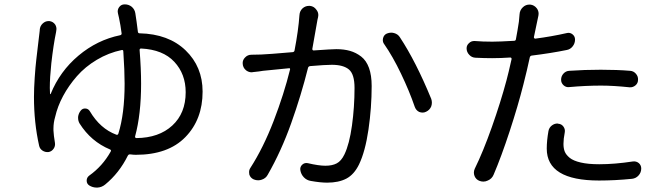

<svg xmlns="http://www.w3.org/2000/svg" viewBox="-20 -809 3040 875"><path d="M595.7 -187.5Q594.7 -184.6 596.7 -182.1Q598.6 -179.7 601.6 -179.7Q704.1 -180.7 765.1 -236.8Q826.2 -293 826.2 -388.7Q826.2 -471.7 774.4 -527.3Q722.7 -583 623 -587.9Q616.2 -587.9 616.2 -581.1Q623 -496.1 623 -427.7Q623 -288.1 595.7 -187.5ZM517.6 -748Q513.7 -763.7 522.9 -776.4Q532.2 -789.1 547.9 -789.1Q547.9 -789.1 548.8 -789.1Q566.4 -789.1 580.1 -778.3Q593.8 -766.6 596.7 -749Q602.5 -712.9 608.4 -664.1Q609.4 -657.2 616.2 -657.2Q748 -654.3 825.7 -579.6Q903.3 -504.9 903.3 -391.6Q903.3 -264.6 824.7 -184.1Q746.1 -103.5 598.6 -103.5Q588.9 -103.5 573.2 -105.5Q566.4 -106.4 562.5 -99.6Q523.4 -20.5 459 32.2Q443.4 44.9 423.8 45.9Q422.9 45.9 420.9 45.9Q402.3 45.9 386.7 36.1Q375 28.3 375 14.2Q375 0 386.7 -8.8Q447.3 -51.8 484.4 -118.2Q488.3 -125 481.4 -127.9Q394.5 -164.1 342.8 -246.1Q335.9 -257.8 335.9 -271.5Q335.9 -273.4 335.9 -276.4Q337.9 -293 348.6 -305.7Q356.4 -315.4 369.6 -314.5Q382.8 -313.5 389.6 -301.8Q436.5 -222.7 509.8 -195.3Q516.6 -192.4 519.5 -200.2Q547.9 -291 547.9 -427.7Q547.9 -486.3 542 -574.2Q542 -582 535.2 -581.1Q474.6 -568.4 421.4 -536.6Q368.2 -504.9 330.6 -461.9Q293 -418.9 267.6 -371.6Q242.2 -324.2 231.4 -276.4Q223.6 -250 223.6 -223.6Q223.6 -219.7 223.6 -214.8Q224.6 -192.4 230.5 -157.2Q232.4 -142.6 224.1 -130.9Q215.8 -119.1 202.1 -116.2Q186.5 -114.3 173.8 -122.6Q161.1 -130.9 158.2 -145.5Q134.8 -250 134.8 -367.2Q134.8 -405.3 138.2 -455.6Q141.6 -505.9 145.5 -538.1Q149.4 -570.3 154.8 -617.2Q160.2 -664.1 161.1 -669.9Q161.1 -671.9 161.1 -672.9Q162.1 -690.4 174.8 -702.1Q186.5 -712.9 201.2 -712.9Q203.1 -712.9 205.1 -712.9Q221.7 -710.9 231.4 -697.3Q237.3 -687.5 237.3 -676.8Q237.3 -672.9 236.3 -668Q235.4 -665 235.4 -662.1Q223.6 -605.5 213.9 -520.5Q207 -455.1 207 -408.2Q207 -394.5 208 -380.9Q208 -379.9 209 -379.9Q210 -379.9 210.9 -380.9Q252.9 -484.4 337.9 -555.7Q422.9 -627 527.3 -648.4Q535.2 -650.4 534.2 -657.2Q529.3 -695.3 522.5 -726.6Q519.5 -737.3 517.6 -748Z M1344.7 -740.2Q1345.7 -758.8 1359.4 -771.5Q1372.1 -782.2 1387.7 -782.2Q1389.6 -782.2 1392.6 -782.2Q1411.1 -780.3 1421.9 -764.6Q1430.7 -753.9 1430.7 -740.2Q1430.7 -736.3 1429.7 -731.4Q1427.7 -724.6 1426.8 -718.8Q1407.2 -607.4 1403.3 -585.9Q1403.3 -583 1404.8 -581.1Q1406.2 -579.1 1409.2 -579.1Q1493.2 -585 1512.7 -585Q1547.9 -585 1575.2 -577.1Q1602.5 -569.3 1626 -551.3Q1649.4 -533.2 1661.6 -499.5Q1673.8 -465.8 1673.8 -417Q1673.8 -318.4 1659.2 -218.3Q1644.5 -118.2 1616.2 -59.6Q1593.8 -13.7 1558.6 4.9Q1523.4 23.4 1470.7 23.4Q1440.4 23.4 1396.5 15.6Q1377.9 12.7 1364.7 -1Q1351.6 -14.6 1348.6 -34.2Q1346.7 -48.8 1357.4 -58.6Q1368.2 -68.4 1382.8 -65.4Q1432.6 -53.7 1462.9 -53.7Q1494.1 -53.7 1514.6 -64.5Q1535.2 -75.2 1549.8 -105.5Q1572.3 -152.3 1584 -236.8Q1595.7 -321.3 1595.7 -408.2Q1595.7 -470.7 1570.3 -492.2Q1544.9 -513.7 1492.2 -513.7Q1462.9 -513.7 1393.6 -507.8Q1385.7 -506.8 1383.8 -500Q1352.5 -375 1307.1 -247.6Q1261.7 -120.1 1200.2 -12.7Q1191.4 3.9 1172.9 9.8Q1165 12.7 1156.2 12.7Q1146.5 12.7 1136.7 8.8Q1121.1 2 1116.2 -13.7Q1115.2 -19.5 1115.2 -24.4Q1115.2 -35.2 1121.1 -43.9Q1179.7 -134.8 1227.1 -257.8Q1274.4 -380.9 1301.8 -492.2Q1302.7 -494.1 1301.3 -496.6Q1299.8 -499 1296.9 -498Q1219.7 -490.2 1178.7 -486.3Q1175.8 -485.4 1159.7 -483.4Q1143.6 -481.4 1133.8 -480.5Q1129.9 -479.5 1127 -479.5Q1113.3 -479.5 1101.6 -488.3Q1085.9 -501 1085.9 -521.5Q1085.9 -536.1 1096.7 -546.9Q1108.4 -559.6 1126 -559.6Q1138.7 -559.6 1169.9 -560.5Q1200.2 -561.5 1313.5 -571.3Q1321.3 -572.3 1322.3 -579.1Q1339.8 -669.9 1344.7 -740.2ZM1730.5 -608.4Q1724.6 -616.2 1724.6 -627Q1724.6 -630.9 1725.6 -634.8Q1729.5 -650.4 1743.2 -656.2Q1752.9 -660.2 1762.7 -660.2Q1769.5 -660.2 1776.4 -658.2Q1793.9 -653.3 1802.7 -638.7Q1875 -529.3 1945.3 -358.4Q1948.2 -349.6 1948.2 -341.3Q1948.2 -333 1945.3 -324.2Q1938.5 -307.6 1921.9 -299.8Q1914.1 -295.9 1906.2 -295.9Q1898.4 -295.9 1890.6 -298.8Q1876 -305.7 1870.1 -322.3Q1845.7 -393.6 1807.6 -473.1Q1769.5 -552.7 1730.5 -608.4Z M2574.2 -412.1Q2559.6 -410.2 2548.3 -420.4Q2537.1 -430.7 2537.1 -445.3Q2537.1 -461.9 2547.9 -473.6Q2558.6 -485.4 2574.2 -486.3Q2643.6 -491.2 2717.8 -491.2Q2793 -491.2 2851.6 -486.3Q2867.2 -485.4 2877.9 -473.1Q2888.7 -460.9 2887.7 -445.3Q2887.7 -429.7 2876 -419.9Q2864.3 -410.2 2849.6 -411.1Q2775.4 -418.9 2719.7 -418.9Q2649.4 -418.9 2574.2 -412.1ZM2562.5 -658.2Q2577.1 -662.1 2588.9 -652.8Q2600.6 -643.6 2600.6 -628.9Q2600.6 -611.3 2589.8 -597.7Q2579.1 -584 2562.5 -581.1Q2490.2 -566.4 2403.3 -555.7Q2396.5 -554.7 2394.5 -547.9Q2381.8 -488.3 2365.2 -423.8Q2340.8 -327.1 2302.7 -210.9Q2264.6 -94.7 2229.5 -12.7Q2221.7 5.9 2203.1 13.7Q2193.4 18.6 2182.6 18.6Q2174.8 18.6 2166 15.6Q2149.4 9.8 2142.6 -6.8Q2139.6 -14.6 2139.6 -22.5Q2139.6 -31.2 2143.6 -40Q2181.6 -117.2 2221.7 -230.5Q2261.7 -343.8 2288.1 -442.4Q2296.9 -474.6 2311.5 -540Q2311.5 -543 2310.1 -544.9Q2308.6 -546.9 2305.7 -546.9Q2261.7 -543.9 2222.7 -543.9Q2187.5 -543.9 2146.5 -545.9Q2129.9 -546.9 2119.1 -558.6Q2106.4 -571.3 2106.4 -588.9Q2106.4 -602.5 2117.2 -612.3Q2127.9 -623 2143.6 -622.1Q2178.7 -619.1 2223.6 -619.1Q2254.9 -619.1 2322.3 -623Q2330.1 -623 2331.1 -629.9Q2338.9 -670.9 2344.7 -710Q2346.7 -727.5 2347.7 -743.2Q2348.6 -762.7 2363.3 -776.4Q2376 -788.1 2392.6 -788.1Q2394.5 -788.1 2396.5 -788.1Q2415 -786.1 2426.8 -770.5Q2434.6 -759.8 2434.6 -746.1Q2434.6 -742.2 2433.6 -737.3Q2432.6 -732.4 2426.8 -705.1L2413.1 -639.6Q2413.1 -636.7 2415 -634.8Q2417 -632.8 2418.9 -632.8Q2494.1 -642.6 2562.5 -658.2ZM2479.5 -211.9Q2482.4 -227.5 2495.1 -237.3Q2506.8 -246.1 2520.5 -246.1Q2522.5 -246.1 2524.4 -245.1Q2539.1 -244.1 2547.9 -231.9Q2556.6 -219.7 2553.7 -205.1Q2547.9 -175.8 2547.9 -153.3Q2547.9 -132.8 2553.7 -118.2Q2559.6 -103.5 2576.2 -89.8Q2592.8 -76.2 2626.5 -68.4Q2660.2 -60.5 2710.9 -60.5Q2781.2 -60.5 2864.3 -73.2Q2879.9 -75.2 2891.6 -65.4Q2902.3 -55.7 2902.3 -41Q2902.3 -22.5 2889.6 -8.8Q2877.9 3.9 2860.4 5.9Q2783.2 13.7 2710 13.7Q2471.7 13.7 2471.7 -131.8Q2471.7 -168 2479.5 -211.9Z"/></svg>

Font: Gen Jyuu Gothic Regular
Style: Regular
Weight: 400
Designer: [Source Han Sans]
Ryoko NISHIZUKA  (kana & ideographs); Paul D. Hunt (Latin, Greek & Cyrillic); Wenlong ZHANG  (bopomofo
Version: Version 1.002.20150607